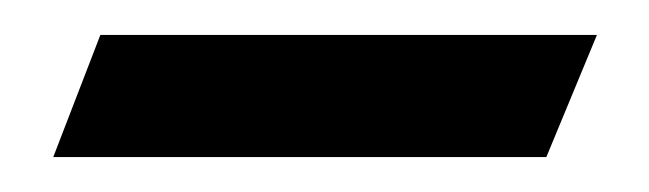

<svg xmlns="http://www.w3.org/2000/svg" viewBox="-20 -792 372 110"><path d="M10.5 -702 37.5 -772H322L293 -702Z"/></svg>

Font: Libre Caslon Condensed
Style: Italic
Weight: 400
Italic angle: -22.583°
Designer: Pablo Impallari, Rodrigo Fuenzalida, Katja Schimmel, Ertekin Erdin
Foundry: Pablo Impallari, Rodrigo Fuenzalida
Version: Version 2.000;gftools[0.9.33]